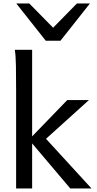

<svg xmlns="http://www.w3.org/2000/svg" viewBox="-20 -1062 545 1082"><path d="M70.8 0V-551.8Q70.8 -630.9 69.8 -690.2Q68.8 -749.5 63.5 -781.2H161.1V-293.5L358.9 -498H481L239.3 -279.8L495.6 0H376L161.1 -253.9V0ZM145 -1042.5 279.3 -905.8 413.6 -1042.5H486.8L320.8 -832.5H237.8L71.8 -1042.5Z"/></svg>

Font: Andika FrenchTight
Style: Regular
Weight: 400
Designer: Victor Gaultney, Annie Olsen, Julie Remington, Don Collingsworth, Eric Hays, Becca Hirsbrunner
Foundry: SIL International
Version: Version 5.000 ; Dig1 Dig4Opn Dig7 LnSpcTght